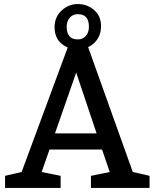

<svg xmlns="http://www.w3.org/2000/svg" viewBox="-20 -930 765 950"><path d="M87 -79 315 -695Q250 -723 250 -795Q250 -846 285 -878Q320 -910 365 -910Q411 -910 445.5 -880.5Q480 -851 480 -800Q480 -764 462.5 -737Q445 -710 416 -697L637 -79L720 -60V0H430V-60L523 -79L485 -190H225L186 -79L280 -60V0H5V-60ZM310 -797Q310 -735 365 -735Q389 -735 404.5 -752Q420 -769 420 -798Q420 -860 365 -860Q341 -860 325.5 -843Q310 -826 310 -797ZM458 -270 357 -571 252 -270Z"/></svg>

Font: Bitter
Style: Regular
Weight: 400
Designer: Sol Matas
Foundry: Sol Matas
Version: Version 1.300;PS 001.300;hotconv 1.0.70;makeotf.lib2.5.58329